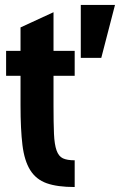

<svg xmlns="http://www.w3.org/2000/svg" viewBox="-20 -750 487 780"><path d="M4.8 -543.4V-442H63.4V-321.8Q63.4 -224.4 71.2 -160.7Q79 -97 102.7 -59Q126.4 -21 169.6 -5.6Q212.8 9.8 283.4 9.8V-98.8Q252.8 -98.8 235.6 -106.8Q218.4 -114.8 209.8 -138.9Q201.2 -163 199.3 -206.5Q197.4 -250 197.4 -321V-442H283.4V-543.4H197.4V-700.4L63.4 -638.6V-543.4ZM308.2 -514.8H391.4L447.2 -730H308.2Z"/></svg>

Font: Secuela Light
Style: Regular
Weight: 300
Designer: Fernando Haro
Foundry: deFharo
Version: Version 1.708